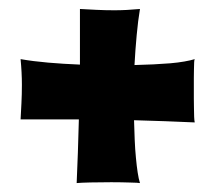

<svg xmlns="http://www.w3.org/2000/svg" viewBox="-20 -539 481 428"><path d="M292 -130.9Q290.5 -131.3 284.7 -131.6Q278.8 -131.8 270 -132.1Q261.2 -132.3 250.5 -132.6Q239.7 -132.8 228 -132.8Q203.6 -132.8 181.9 -132.3Q160.2 -131.8 150.9 -130.9Q152.3 -163.1 153.6 -199Q154.8 -234.9 155.8 -272.9H109.9H25.9Q26.9 -289.6 27.8 -309.1Q28.8 -328.6 28.8 -350.1Q28.8 -377 25.9 -407.2Q53.7 -402.3 87.4 -399.4Q121.1 -396.5 158.2 -395V-435.1V-519Q174.8 -518.1 194.3 -517.1Q213.9 -516.1 234.9 -516.1Q261.7 -516.1 292 -519Q287.6 -492.7 284.7 -460.7Q281.7 -428.7 279.8 -394Q301.8 -394.5 321.8 -395.5Q341.8 -396.5 359.4 -397.9Q377 -399.4 390.9 -401.9Q404.8 -404.3 414.1 -407.2Q413.1 -405.8 412.8 -399.9Q412.6 -394 412.4 -385.3Q412.1 -376.5 412.1 -365.5Q412.1 -354.5 412.1 -342.8Q412.1 -331.1 412.1 -319.1Q412.1 -307.1 412.4 -296.9Q412.6 -286.6 412.8 -278.6Q413.1 -270.5 414.1 -266.1Q382.3 -267.6 348.4 -268.8Q314.5 -270 278.8 -271Q279.3 -248 280.3 -226.8Q281.2 -205.6 283 -187.3Q284.7 -168.9 286.9 -154.5Q289.1 -140.1 292 -130.9Z"/></svg>

Font: Rum Raisin
Style: Regular
Weight: 400
Designer: Astigmatic (AOETI)
Foundry: Astigmatic (AOETI)
Version: Version 1.000